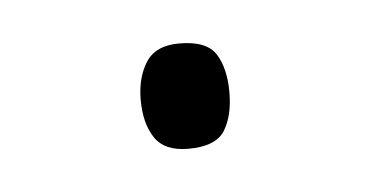

<svg xmlns="http://www.w3.org/2000/svg" viewBox="-25 -98 265 138"><g transform="rotate(-5 108.0 -29.0)"><path d="M76 -29Q76 -45 83 -56Q90 -67 107 -67Q127 -67 133.5 -56.5Q140 -46 140 -29Q140 -12 133.5 -1.5Q127 9 107 9Q90 9 83 -1.5Q76 -12 76 -29Z"/></g></svg>

Font: Noto Sans Telugu Condensed ExtraLight
Style: Regular
Weight: 200
Width: 3
Designer: Jelle Bosma - Monotype Design Team
Foundry: Monotype Imaging Inc.
Version: Version 2.005; ttfautohint (v1.8.4.7-5d5b)